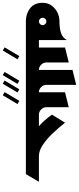

<svg xmlns="http://www.w3.org/2000/svg" viewBox="384 -784 565 1373"><g transform="rotate(90 666.5 -97.5)"><path d="M133.3 0H320V-93.3H266.7V-120V-293.3Q246.7 -258.7 210 -249.3Q173.3 -240 133.3 -240Q78.7 -240 39.3 -205.3Q0 -170.7 0 -120Q0 -60 39.3 -30Q78.7 0 133.3 0ZM133.3 -93.3Q122.7 -93.3 114.7 -101.3Q106.7 -109.3 106.7 -120Q106.7 -130.7 114.7 -138.7Q122.7 -146.7 133.3 -146.7Q144 -146.7 152 -138.7Q160 -130.7 160 -120Q160 -109.3 152 -101.3Q144 -93.3 133.3 -93.3Z M341.3 165.3 404 60 381.3 46.7 318.7 152Z M293.3 0H398.7Q405.3 0 416 -2Q426.7 -4 426.7 -14.7V-306.7L320 -280V-93.3H293.3ZM373.3 0H480V-93.3Q458.7 -93.3 442.7 -109.3Q426.7 -125.3 426.7 -146.7H373.3Z M517.3 165.3 580 60 557.3 46.7 494.7 152ZM578.7 165.3 641.3 60 618.7 46.7 556 152Z M453.3 0H558.7Q565.3 0 576 -2Q586.7 -4 586.7 -14.7V-306.7L480 -280V-93.3H453.3ZM533.3 0H640V-93.3Q618.7 -93.3 602.7 -109.3Q586.7 -125.3 586.7 -146.7H533.3ZM480 -266.7 586.7 -293.3V-360L480 -333.3Z M661.3 165.3 724 60 701.3 46.7 638.7 152Z M613.3 0H718.7Q725.3 0 736 -2Q746.7 -4 746.7 -14.7V-306.7L640 -280V-93.3H613.3ZM693.3 0H800V-93.3Q778.7 -93.3 762.7 -109.3Q746.7 -125.3 746.7 -146.7H693.3Z M773.3 0H1225.3L1280 -93.3H1097.3Q1058.7 -93.3 1018.7 -119.3Q978.7 -145.3 938 -187.3Q897.3 -229.3 857.3 -280L800 -186.7Q818.7 -158.7 842.7 -132.7Q866.7 -106.7 882.7 -93.3H773.3Z"/></g></svg>

Font: Qahiri
Style: Regular
Weight: 400
Designer: Khaled Hosny
Foundry: Alif Type
Version: Version 3.00